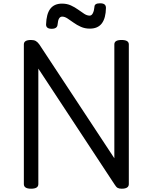

<svg xmlns="http://www.w3.org/2000/svg" viewBox="-20 -1133 928 1167"><path d="M169 14Q125 14 125 -14V-863Q125 -877 136 -883.5Q147 -890 169 -890Q187 -890 198 -883.5Q209 -877 219 -863L675 -171V-863Q675 -877 686 -883.5Q697 -890 719 -890Q763 -890 763 -863V-14Q763 0 752 7Q741 14 720 14Q704 14 695 9Q686 4 675 -14L213 -716V-14Q213 0 202 7Q191 14 169 14ZM294 -958Q260 -958 260 -984Q262 -1049 286 -1080Q310 -1111 357 -1111Q387 -1111 411 -1100Q435 -1089 455 -1074.5Q475 -1060 492 -1049Q509 -1038 525 -1038Q537 -1038 544.5 -1053Q552 -1068 554 -1091Q554 -1113 588 -1113Q607 -1113 615.5 -1106Q624 -1099 624 -1085Q623 -1023 599 -991Q575 -959 526 -959Q496 -959 471.5 -970Q447 -981 427 -995.5Q407 -1010 390 -1021Q373 -1032 358 -1032Q346 -1032 339 -1020.5Q332 -1009 330 -984Q329 -971 320 -964.5Q311 -958 294 -958Z"/></svg>

Font: Playwrite IT Moderna
Style: Regular
Weight: 400
Designer: Veronika Burian, José Scaglione
Foundry: TypeTogether
Version: Version 1.002